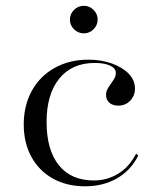

<svg xmlns="http://www.w3.org/2000/svg" viewBox="-20 -633 541 664"><path d="M274.2 11.3Q211.3 11.3 163.3 -15.3Q115.3 -41.9 88.7 -90.3Q62.1 -138.7 62.1 -202.4Q62.1 -268.5 90.3 -319.4Q118.5 -370.2 169.4 -398.4Q220.2 -426.6 285.5 -426.6Q330.6 -426.6 367.3 -413.3Q404 -400 425.4 -377.8Q446.8 -355.6 446.8 -326.6Q446.8 -301.6 430.2 -284.7Q413.7 -267.7 388.7 -267.7Q369.4 -267.7 358.1 -277.8Q346.8 -287.9 346.8 -304.8Q346.8 -318.5 355.2 -331Q363.7 -343.5 372.2 -356Q380.6 -368.5 380.6 -380.6Q380.6 -396.8 360.9 -406Q341.1 -415.3 307.3 -415.3Q229 -415.3 185.1 -361.3Q141.1 -307.3 141.1 -211.3Q141.1 -114.5 183.5 -61.7Q225.8 -8.9 304.8 -8.9Q349.2 -8.9 387.5 -31.5Q425.8 -54 450.8 -101.6L458.1 -95.2Q433.1 -44.4 385.1 -16.5Q337.1 11.3 274.2 11.3ZM270.2 -517.7Q250 -517.7 235.9 -531.9Q221.8 -546 221.8 -565.3Q221.8 -584.7 235.9 -598.8Q250 -612.9 270.2 -612.9Q289.5 -612.9 303.6 -598.8Q317.7 -584.7 317.7 -565.3Q317.7 -546 303.6 -531.9Q289.5 -517.7 270.2 -517.7Z"/></svg>

Font: Playfair 144pt SemiExpanded Light
Style: Regular
Weight: 300
Width: 6
Designer: Claus Eggers Sørensen
Foundry: Claus Eggers Sørensen
Version: Version 2.203